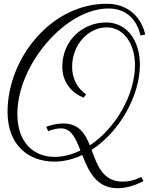

<svg xmlns="http://www.w3.org/2000/svg" viewBox="-20 -754 789 1017"><path d="M728 183C727 184 685 208 632 208C522 208 496 121 465 40C616 -57 721 -250 721 -411C721 -537 654 -635 542 -635C420 -635 310 -542 310 -400C310 -314 365 -259 423 -237L436 -254C384 -290 362 -345 362 -400C362 -521 451 -609 545 -609C636 -609 695 -521 695 -409C695 -255 595 -76 456 16C431 -46 398 -100 315 -100C269 -100 228 -83 225 -83L235 -59C235 -59 267 -74 304 -74C357 -74 382 -20 406 43C363 64 316 77 269 77C161 77 72 4 72 -150C72 -414 329 -709 554 -709C703 -709 722 -569 724 -566L749 -571C748 -578 719 -734 544 -734C252 -734 20 -446 20 -161C20 16 132 102 268 102C319 102 369 89 416 67C449 152 489 243 604 243C641 243 690 232 740 205Z"/></svg>

Font: Parisienne
Style: Regular
Weight: 400
Designer: Astigmatic (AOETI)
Foundry: Astigmatic (AOETI)
Version: Version 1.000